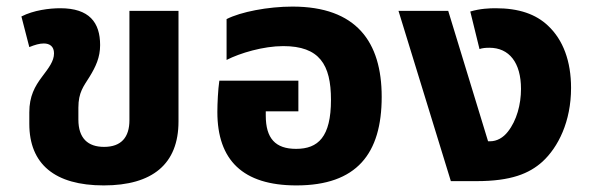

<svg xmlns="http://www.w3.org/2000/svg" viewBox="-20 -550 1796 583"><path d="M295 13C443 13 522 -52 522 -181V-517H373V-185C373 -133 348 -104 296 -104C247 -104 218 -130 218 -187V-223C218 -270 234 -288 252 -317C271 -348 284 -376 284 -413C284 -482 251 -525 163 -525C130 -525 82 -519 45 -500L69 -407C86 -414 100 -418 113 -418C131 -418 144 -409 144 -388C144 -364 128 -344 107 -316C86 -288 69 -258 69 -209V-174C69 -52 146 13 295 13Z M880 13C1063 13 1139 -83 1139 -256C1139 -423 1062 -530 868 -530C794 -530 711 -514 668 -492V-368C709 -389 780 -410 840 -410C950 -410 985 -354 985 -247C985 -134 946 -98 879 -98C816 -98 787 -130 787 -199V-212H886V-305H646C642 -278 640 -235 640 -210C640 -64 717 13 880 13Z M1349 0H1427C1532 0 1587 -23 1627 -59C1675 -103 1714 -181 1714 -283C1714 -364 1690 -429 1644 -472C1607 -507 1556 -525 1485 -525C1467 -525 1438 -524 1408 -515L1436 -401C1444 -404 1454 -405 1466 -405C1526 -405 1562 -360 1562 -280C1562 -233 1549 -184 1522 -150C1508 -132 1489 -121 1468 -121H1462L1341 -517H1190Z"/></svg>

Font: Noto Sans Thai UI
Style: Bold
Weight: 700
Designer: Monotype Design Team
Foundry: Monotype Imaging Inc.
Version: Version 2.000